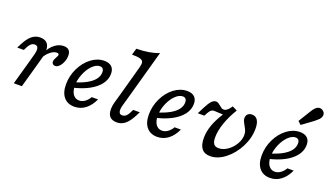

<svg xmlns="http://www.w3.org/2000/svg" viewBox="-64 -1111 2705 1570"><g transform="rotate(20 1288.5 -326.0)"><path d="M141.9 -356.5Q125 -356.5 111.3 -345.6Q97.6 -334.7 86.3 -312.9L71.8 -283.9H14.5L32.3 -318.5Q61.3 -375 92.7 -400.4Q124.2 -425.8 162.9 -425.8Q221 -425.8 237.5 -384.3Q254 -342.7 235.5 -276.6L216.1 -206.5H146L166.1 -280.6Q175.8 -316.1 170.2 -336.3Q164.5 -356.5 141.9 -356.5ZM146 -206.5H216.1L158.1 0H87.9ZM327.4 -276.6Q327.4 -285.5 331 -294.4Q334.7 -303.2 341.1 -315.3Q345.2 -322.6 348.8 -330.2Q352.4 -337.9 352.4 -343.5Q352.4 -349.2 347.2 -352.4Q341.9 -355.6 333.1 -355.6Q308.1 -355.6 278.6 -332.3Q249.2 -308.9 231.5 -275L233.1 -321.8Q256.5 -371 292.7 -398.4Q329 -425.8 369.4 -425.8Q399.2 -425.8 414.5 -410.5Q429.8 -395.2 429.8 -364.5Q429.8 -336.3 419 -309.3Q408.1 -282.3 391.1 -265.3Q374.2 -248.4 356.5 -248.4Q342.7 -248.4 335.1 -256Q327.4 -263.7 327.4 -276.6Z M491.9 -137.9Q491.9 -212.1 524.2 -278.6Q556.5 -345.2 609.7 -385.5Q662.9 -425.8 722.6 -425.8Q764.5 -425.8 786.7 -404.8Q808.9 -383.9 808.9 -344.4Q808.9 -295.2 777 -252.8Q745.2 -210.5 685.5 -178.6Q625.8 -146.8 544.4 -129L545.2 -175Q608.1 -193.5 650.8 -217.3Q693.5 -241.1 715.7 -269.8Q737.9 -298.4 737.9 -331.5Q737.9 -351.6 729 -361.7Q720.2 -371.8 703.2 -371.8Q671 -371.8 638.3 -339.1Q605.6 -306.5 584.7 -255.2Q563.7 -204 563.7 -154Q563.7 -105.6 583.5 -77.8Q603.2 -50 637.1 -50Q662.1 -50 685.5 -66.1Q708.9 -82.3 725.8 -111.3H780.6Q753.2 -51.6 711.3 -20.2Q669.4 11.3 617.7 11.3Q558.1 11.3 525 -27.8Q491.9 -66.9 491.9 -137.9Z M916.1 -550.8 933.1 -608.1Q991.1 -608.9 1039.1 -616.9Q1087.1 -625 1127.4 -641.1L1006.5 -206.5H936.3L1010.5 -475.8Q1018.5 -505.6 1014.5 -521.4Q1010.5 -537.1 987.9 -544Q965.3 -550.8 916.1 -550.8ZM1009.7 -56.5Q1026.6 -56.5 1040.7 -67.3Q1054.8 -78.2 1065.3 -100L1079.8 -129H1137.1L1119.4 -94.4Q1090.3 -37.9 1058.9 -12.5Q1027.4 12.9 988.7 12.9Q930.6 12.9 914.1 -28.6Q897.6 -70.2 916.1 -136.3L936.3 -206.5H1006.5L985.5 -132.3Q975.8 -96.8 981.5 -76.6Q987.1 -56.5 1009.7 -56.5Z M1212.9 -137.9Q1212.9 -212.1 1245.2 -278.6Q1277.4 -345.2 1330.6 -385.5Q1383.9 -425.8 1443.5 -425.8Q1485.5 -425.8 1507.7 -404.8Q1529.8 -383.9 1529.8 -344.4Q1529.8 -295.2 1498 -252.8Q1466.1 -210.5 1406.5 -178.6Q1346.8 -146.8 1265.3 -129L1266.1 -175Q1329 -193.5 1371.8 -217.3Q1414.5 -241.1 1436.7 -269.8Q1458.9 -298.4 1458.9 -331.5Q1458.9 -351.6 1450 -361.7Q1441.1 -371.8 1424.2 -371.8Q1391.9 -371.8 1359.3 -339.1Q1326.6 -306.5 1305.6 -255.2Q1284.7 -204 1284.7 -154Q1284.7 -105.6 1304.4 -77.8Q1324.2 -50 1358.1 -50Q1383.1 -50 1406.5 -66.1Q1429.8 -82.3 1446.8 -111.3H1501.6Q1474.2 -51.6 1432.3 -20.2Q1390.3 11.3 1338.7 11.3Q1279 11.3 1246 -27.8Q1212.9 -66.9 1212.9 -137.9Z M1700.8 -111.3Q1700.8 -165.3 1720.6 -222.2Q1740.3 -279 1782.3 -344.4Q1762.9 -346 1754 -346Q1724.2 -348.4 1704.8 -348.4Q1692.7 -348.4 1683.9 -343.1Q1675 -337.9 1665.7 -324.6Q1656.5 -311.3 1642.7 -283.9H1585.5L1615.3 -342.7Q1637.9 -387.1 1656 -406.5Q1674.2 -425.8 1694.4 -425.8Q1704.8 -425.8 1713.7 -420.6Q1722.6 -415.3 1733.9 -405.6Q1746.8 -394.4 1754.8 -389.5Q1762.9 -384.7 1773.4 -384.7Q1783.9 -384.7 1793.1 -389.9Q1802.4 -395.2 1812.9 -406Q1823.4 -416.9 1835.5 -434.7L1877.4 -413.7Q1834.7 -344.4 1810.5 -274.6Q1786.3 -204.8 1786.3 -148.4Q1786.3 -108.9 1799.6 -91.1Q1812.9 -73.4 1842.7 -73.4Q1880.6 -73.4 1918.1 -99.2Q1955.6 -125 1979.8 -165.7Q2004 -206.5 2004 -246.8Q2004 -267.7 1997.6 -283.5Q1991.1 -299.2 1978.2 -321.8Q1967.7 -340.3 1962.5 -352Q1957.3 -363.7 1957.3 -377.4Q1957.3 -400 1970.6 -412.9Q1983.9 -425.8 2007.3 -425.8Q2039.5 -425.8 2056 -400.4Q2072.6 -375 2072.6 -325.8Q2072.6 -245.2 2032.3 -166.5Q1991.9 -87.9 1928.2 -38.3Q1864.5 11.3 1799.2 11.3Q1750 11.3 1725.4 -19.4Q1700.8 -50 1700.8 -111.3Z M2194.4 -137.9Q2194.4 -212.1 2226.6 -278.6Q2258.9 -345.2 2312.1 -385.5Q2365.3 -425.8 2425 -425.8Q2466.9 -425.8 2489.1 -404.8Q2511.3 -383.9 2511.3 -344.4Q2511.3 -295.2 2479.4 -252.8Q2447.6 -210.5 2387.9 -178.6Q2328.2 -146.8 2246.8 -129L2247.6 -175Q2310.5 -193.5 2353.2 -217.3Q2396 -241.1 2418.1 -269.8Q2440.3 -298.4 2440.3 -331.5Q2440.3 -351.6 2431.5 -361.7Q2422.6 -371.8 2405.6 -371.8Q2373.4 -371.8 2340.7 -339.1Q2308.1 -306.5 2287.1 -255.2Q2266.1 -204 2266.1 -154Q2266.1 -105.6 2285.9 -77.8Q2305.6 -50 2339.5 -50Q2364.5 -50 2387.9 -66.1Q2411.3 -82.3 2428.2 -111.3H2483.1Q2455.6 -51.6 2413.7 -20.2Q2371.8 11.3 2320.2 11.3Q2260.5 11.3 2227.4 -27.8Q2194.4 -66.9 2194.4 -137.9ZM2425.8 -579.8Q2437.9 -600 2448.4 -616.5Q2458.9 -633.1 2467.7 -642.7Q2487.1 -663.7 2506 -665.3Q2525 -666.9 2541.1 -652.4Q2556.5 -638.7 2555.6 -619Q2554.8 -599.2 2535.5 -579Q2523.4 -566.9 2504.4 -552Q2485.5 -537.1 2462.1 -521Q2443.5 -507.3 2434.7 -500.8Q2425.8 -494.4 2408.1 -481.5L2380.6 -506.5Q2393.5 -527.4 2404.8 -545.6Q2416.1 -563.7 2425.8 -579.8Z"/></g></svg>

Font: Playfair Micro SmCond SmLight
Style: Italic
Weight: 360
Width: 4
Italic angle: -15.6°
Designer: Claus Eggers Sørensen
Foundry: Claus Eggers Sørensen
Version: Version 2.203;Glyphs 3.3 (3326)